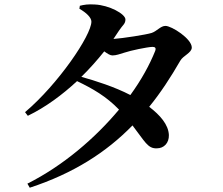

<svg xmlns="http://www.w3.org/2000/svg" viewBox="-20 -816 1040 897"><path d="M108 42 119 61C323 -6 476 -104 599 -230C657 -155 670 -121 713 -123C746 -123 770 -148 769 -185C767 -234 728 -278 677 -317C730 -382 777 -454 822 -532C835 -556 876 -569 876 -594C876 -635 782 -695 753 -695C730 -695 713 -670 688 -662C663 -654 554 -637 510 -634L536 -673C553 -699 566 -704 566 -725C566 -751 490 -792 423 -795C391 -797 373 -794 353 -789L351 -775C383 -757 407 -734 407 -715C407 -651 251 -422 97 -292L110 -275C193 -315 271 -373 340 -437C413 -402 476 -366 536 -304C424 -170 275 -42 108 42ZM360 -457C399 -495 435 -536 467 -576C482 -565 495 -557 505 -557C524 -557 540 -564 561 -570C590 -580 667 -596 692 -597C705 -597 710 -592 705 -578C679 -513 640 -442 589 -372C516 -410 425 -439 360 -457Z"/></svg>

Font: Noto Serif JP
Style: Bold
Weight: 700
Designer: Ryoko NISHIZUKA 西塚涼子 (kana & ideographs); Frank Grießhammer (Latin, Greek & Cyrillic); Wenlong ZHANG 张文龙 (bopomofo); San
Foundry: Adobe
Version: Version 2.001;hotconv 1.1.0;makeotfexe 2.6.0